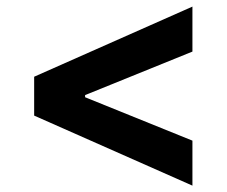

<svg xmlns="http://www.w3.org/2000/svg" viewBox="-20 -577 694 588"><path d="M84.6 -342 569.3 -556.8V-419L236 -283.9L240.6 -291V-274L236 -281.1L569.3 -146.3V-8.5L84.6 -223Z"/></svg>

Font: Pretendard Variable
Style: Regular
Weight: 400
Designer: Base glyphs from Inter by Rasmus Andersson; Hangul glyphs from Noto Sans CJK(Source Han Sans) by Jang Soo-young and Kang
Foundry: Kil Hyung-jin
Version: Version 1.100;FEAKit 1.0